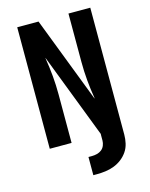

<svg xmlns="http://www.w3.org/2000/svg" viewBox="-137 -821 874 1122"><g transform="rotate(-15 300.0 -260.0)"><path d="M285 215V105H306Q322 105 337.5 101Q353 97 365 87.5Q377 78 383 63Q389 48 389 33V-5H390L192 -520V-516Q201 -461 206 -405.5Q211 -350 211 -294V0H79V-735H208L408 -215V-221Q399 -275 394 -330.5Q389 -386 389 -441V-735H521V33Q521 59 515 85.5Q509 112 494 134Q479 156 457.5 172.5Q436 189 411 198.5Q386 208 359.5 211.5Q333 215 306 215Z"/></g></svg>

Font: Iosevka Aile Extrabold
Style: Regular
Weight: 800
Designer: Belleve Invis
Foundry: Belleve Invis
Version: Version 27.3.5; ttfautohint (v1.8.4)